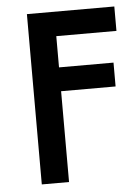

<svg xmlns="http://www.w3.org/2000/svg" viewBox="-48 -664 513 702"><g transform="rotate(-5 208.5 -312.5)"><path d="M77.1 0V-625H397.9V-535.4H177.1V-420.8H377.1V-333.3H177.1V0Z"/></g></svg>

Font: Afacad Flux Medium
Style: Regular
Weight: 500
Designer: Kristian Moeller
Foundry: Dicotype
Version: Version 1.100